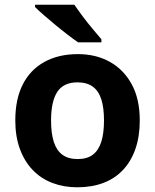

<svg xmlns="http://www.w3.org/2000/svg" viewBox="-20 -786 659 816"><path d="M574 -274Q574 -206 555.5 -153Q537 -100 502.5 -63.5Q468 -27 419 -8.5Q370 10 308 10Q251 10 202.5 -8.5Q154 -27 119 -63.5Q84 -100 64.5 -153Q45 -206 45 -274Q45 -365 77 -427.5Q109 -490 169 -523Q229 -556 311 -556Q388 -556 447 -523Q506 -490 540 -427.5Q574 -365 574 -274ZM197 -274Q197 -220 208.5 -183.5Q220 -147 245 -128.5Q270 -110 310 -110Q350 -110 374.5 -128.5Q399 -147 410.5 -183.5Q422 -220 422 -274Q422 -328 410.5 -364Q399 -400 374 -418Q349 -436 309 -436Q250 -436 223.5 -395.5Q197 -355 197 -274ZM296 -766Q311 -744 331.5 -716.5Q352 -689 373.5 -663.5Q395 -638 411 -619V-606H312Q293 -619 267.5 -638.5Q242 -658 215.5 -680Q189 -702 166 -722Q143 -742 129 -756V-766Z"/></svg>

Font: Noto Sans Armenian
Style: Bold
Weight: 700
Version: Version 2.007